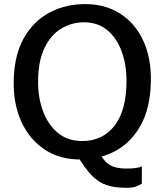

<svg xmlns="http://www.w3.org/2000/svg" viewBox="-20 -771 808 938"><path d="M598.5 146.5Q540.5 146.5 500.5 133.2Q460.5 120 427.2 85.2Q394 50.5 355.5 -14L408.5 -33H460Q477.5 -1 495 17.8Q512.5 36.5 537.2 44.5Q562 52.5 601.5 52.5Q620.5 52.5 638.2 50.5Q656 48.5 673 42.5V126Q662 133.5 645 140Q628 146.5 598.5 146.5ZM379 8Q275.5 10 200 -39.2Q124.5 -88.5 84.5 -176.2Q44.5 -264 47 -377Q49.5 -501.5 96.2 -584.5Q143 -667.5 220.8 -709Q298.5 -750.5 394 -751Q493 -751.5 566.5 -704.8Q640 -658 679.8 -572.5Q719.5 -487 717 -372Q714.5 -247.5 670 -163.8Q625.5 -80 550 -37Q474.5 6 379 8ZM382 -82Q481 -82 539.5 -156.8Q598 -231.5 598 -377Q598 -454 574.8 -518.8Q551.5 -583.5 505.2 -622.8Q459 -662 390 -662Q329.5 -662 278.5 -631Q227.5 -600 196.8 -535.5Q166 -471 166 -370Q166 -293.5 190.2 -227.8Q214.5 -162 262.5 -122Q310.5 -82 382 -82Z"/></svg>

Font: Tracken
Style: Regular
Weight: 400
Designer: Eben Sorkin
Foundry: Eben Sorkin
Version: Version 2.001